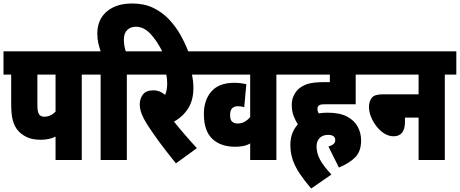

<svg xmlns="http://www.w3.org/2000/svg" viewBox="-20 -916 2632 1099"><path d="M448 -489V0H298V-134Q262 -116 213 -116Q164 -116 132.5 -131.5Q101 -147 81 -171Q63 -193 53.5 -226.5Q44 -260 44 -325V-489H0V-622H514V-489ZM298 -489H194V-322Q194 -296 196 -283Q198 -270 205 -260Q214 -248 234 -248Q269 -248 298 -277Z M556 -489H502V-622H556Q549 -643 543 -668Q537 -693 537 -723Q537 -804 591 -850Q645 -896 737 -896Q805 -896 857 -871Q909 -846 948 -804.5Q987 -763 1014.5 -713.5Q1042 -664 1060 -615H912Q880 -681 841.5 -722Q803 -763 758 -763Q727 -763 708 -744Q689 -725 689 -690Q689 -671 692 -654Q695 -637 700 -622H772V-489H706V0H556Z M1107 -68 987 19Q928 -54 891 -104.5Q854 -155 822 -204Q802 -236 791 -264Q780 -292 780 -319Q780 -351 798 -375Q816 -399 859 -399Q895 -399 925 -373Q937 -400 937 -437Q937 -466 932 -489H760V-622H1136V-489H1079Q1082 -474 1084.5 -455Q1087 -436 1087 -412Q1087 -343 1057 -295.5Q1027 -248 976 -220Q1001 -188 1035.5 -148Q1070 -108 1107 -68Z M1628 -489H1562V0H1412V-95Q1393 -84 1372 -80Q1351 -76 1326 -76Q1243 -76 1195 -121.5Q1147 -167 1147 -263Q1147 -344 1190.5 -393Q1234 -442 1320 -442Q1357 -442 1390 -434L1378 -303Q1370 -305 1361.5 -306.5Q1353 -308 1342 -308Q1297 -308 1297 -258Q1297 -228 1310 -218.5Q1323 -209 1340 -209Q1362 -209 1380 -219Q1398 -229 1412 -246V-489H1124V-622H1628Z M1860 -77Q1879 -83 1889 -91.5Q1899 -100 1899 -114Q1899 -144 1858 -144Q1828 -144 1810 -126.5Q1792 -109 1792 -77Q1792 -40 1811.5 -3Q1831 34 1877 83L1761 163Q1722 117 1695.5 77.5Q1669 38 1655.5 -1.5Q1642 -41 1642 -87Q1642 -124 1653.5 -153.5Q1665 -183 1685 -204Q1671 -226 1660.5 -253Q1650 -280 1650 -316Q1650 -345 1661 -368Q1672 -391 1689 -407Q1712 -427 1744 -436.5Q1776 -446 1844 -446H1868V-489H1616V-622H2082V-489H2016V-319H1838Q1822 -319 1815 -317Q1808 -315 1803 -310Q1797 -304 1797 -293Q1797 -280 1804 -267Q1829 -271 1855 -271Q1925 -271 1967 -248.5Q2009 -226 2028 -190Q2047 -154 2047 -112Q2047 -51 2014.5 -17Q1982 17 1920 43Z M2070 -622H2592V-489H2526V0H2376V-243H2298V-219Q2298 -136 2233 -136Q2205 -136 2179.5 -152Q2154 -168 2134.5 -193.5Q2115 -219 2103.5 -248Q2092 -277 2092 -303Q2092 -335 2107.5 -355.5Q2123 -376 2169 -376H2376V-489H2070Z"/></svg>

Font: Noto Sans ExtraCondensed Black
Style: Regular
Weight: 900
Width: 2
Designer: Monotype Design Team
Foundry: Monotype Imaging Inc.
Version: Version 2.013; ttfautohint (v1.8.4.7-5d5b)